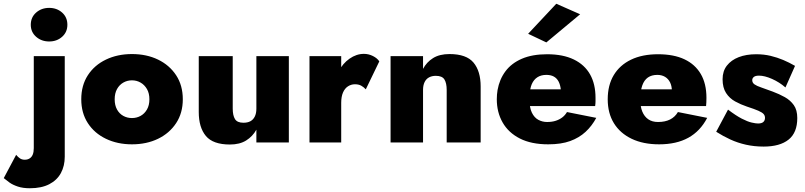

<svg xmlns="http://www.w3.org/2000/svg" viewBox="-124 -759 4290 1023"><path d="M40 -627Q40 -588 68.5 -563Q97 -538 138 -538Q179 -538 207 -563Q235 -588 235 -627Q235 -667 207 -692Q179 -717 138 -717Q97 -717 68.5 -692Q40 -667 40 -627ZM-38 66 -104 190Q-91 201 -73.5 213.5Q-56 226 -29 235Q-2 244 35 244Q97 244 138.5 222.5Q180 201 200.5 163Q221 125 221 76V-460H56V30Q56 51 50.5 64.5Q45 78 34 85Q23 92 8 92Q-7 92 -17.5 85Q-28 78 -38 66Z M309 -230Q309 -157 344 -103Q379 -49 440.5 -19.5Q502 10 579 10Q657 10 718 -19.5Q779 -49 814.5 -103Q850 -157 850 -230Q850 -304 814.5 -358Q779 -412 718 -441.5Q657 -471 579 -471Q502 -471 440.5 -441.5Q379 -412 344 -358Q309 -304 309 -230ZM487 -230Q487 -262 499.5 -284.5Q512 -307 533 -319Q554 -331 579 -331Q604 -331 625 -319Q646 -307 659 -284.5Q672 -262 672 -230Q672 -198 659 -175.5Q646 -153 625 -141.5Q604 -130 579 -130Q554 -130 533 -141.5Q512 -153 499.5 -175.5Q487 -198 487 -230Z M1116 -180V-460H935V-162Q935 -80 973 -34.5Q1011 11 1101 11Q1153 11 1187.5 -10.5Q1222 -32 1242 -68V0H1415V-460H1242V-180Q1242 -155 1233.5 -138Q1225 -121 1210 -113Q1195 -105 1173 -105Q1140 -105 1128 -124.5Q1116 -144 1116 -180Z M1694 -460H1525V0H1694ZM1825 -283 1897 -432Q1886 -449 1863 -460.5Q1840 -472 1815 -472Q1775 -472 1738.5 -446.5Q1702 -421 1680 -378Q1658 -335 1658 -280L1694 -211Q1694 -244 1703.5 -266Q1713 -288 1730 -299Q1747 -310 1767 -310Q1787 -310 1800.5 -302.5Q1814 -295 1825 -283Z M2256 -280V0H2437V-298Q2437 -380 2399 -425.5Q2361 -471 2271 -471Q2218 -471 2183.5 -449.5Q2149 -428 2130 -392V-460H1957V0H2130V-280Q2130 -305 2138.5 -322Q2147 -339 2162.5 -347Q2178 -355 2198 -355Q2232 -355 2244 -335.5Q2256 -316 2256 -280Z M2618 -194H3047Q3049 -208 3049 -220Q3049 -232 3049 -238Q3049 -311 3020 -362.5Q2991 -414 2933.5 -442Q2876 -470 2791 -470Q2712 -470 2656.5 -446Q2601 -422 2569 -379Q2537 -336 2527 -279Q2525 -267 2524 -255Q2523 -243 2523 -230Q2523 -161 2554 -106.5Q2585 -52 2646 -21Q2707 10 2797 10Q2866 10 2914 -7.5Q2962 -25 2996 -56.5Q3030 -88 3053 -131L2897 -162Q2887 -145 2872 -133.5Q2857 -122 2837 -115.5Q2817 -109 2791 -109Q2766 -109 2744.5 -120.5Q2723 -132 2710 -158.5Q2697 -185 2697 -230L2699 -252Q2699 -287 2709.5 -311Q2720 -335 2739.5 -347.5Q2759 -360 2787 -360Q2811 -360 2827 -351Q2843 -342 2852 -325Q2861 -308 2864 -283H2618ZM2967 -683 2840 -739 2690 -579 2787 -533Z M3388 10Q3480 10 3543.5 -25Q3607 -60 3644 -131L3488 -162Q3473 -136 3446.5 -122.5Q3420 -109 3382 -109Q3351 -109 3330 -123.5Q3309 -138 3298 -165Q3287 -192 3288 -231Q3288 -275 3298 -303.5Q3308 -332 3328 -346Q3348 -360 3378 -360Q3402 -360 3419.5 -349.5Q3437 -339 3446.5 -319.5Q3456 -300 3456 -272Q3456 -265 3452 -255Q3448 -245 3443 -237L3480 -283H3209V-194H3638Q3639 -203 3639.5 -214.5Q3640 -226 3640 -238Q3640 -313 3610 -364.5Q3580 -416 3523 -443Q3466 -470 3382 -470Q3298 -470 3238 -441Q3178 -412 3146 -358.5Q3114 -305 3114 -230Q3114 -156 3147 -102.5Q3180 -49 3241.5 -19.5Q3303 10 3388 10Z M3755 -175 3692 -57Q3728 -34 3767 -16Q3806 2 3850.5 12Q3895 22 3945 22Q4031 22 4077.5 -15Q4124 -52 4124 -130Q4124 -173 4105.5 -199Q4087 -225 4057.5 -241.5Q4028 -258 3993 -271Q3956 -285 3932 -293Q3908 -301 3896 -309.5Q3884 -318 3884 -332Q3884 -342 3892.5 -349Q3901 -356 3920 -356Q3950 -356 3989.5 -338.5Q4029 -321 4061 -293L4112 -408Q4081 -426 4049 -439.5Q4017 -453 3981.5 -461.5Q3946 -470 3905 -470Q3852 -470 3812 -454.5Q3772 -439 3749 -409.5Q3726 -380 3726 -337Q3726 -292 3744.5 -263.5Q3763 -235 3793 -218.5Q3823 -202 3856 -191Q3896 -178 3916.5 -169Q3937 -160 3944.5 -151.5Q3952 -143 3952 -131Q3952 -117 3943 -109Q3934 -101 3915 -101Q3903 -101 3881 -106Q3859 -111 3828 -127Q3797 -143 3755 -175Z"/></svg>

Font: Jost ExtraBold
Style: Regular
Weight: 800
Version: Version 3.710